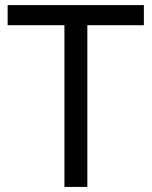

<svg xmlns="http://www.w3.org/2000/svg" viewBox="-20 -734 596 754"><path d="M323 0H233V-635H10V-714H545V-635H323Z"/></svg>

Font: Noto Sans Masaram Gondi
Style: Regular
Weight: 400
Designer: Ek Type & Mukund Gokhale
Foundry: Ek Type
Version: Version 1.004; ttfautohint (v1.8.4.7-5d5b)